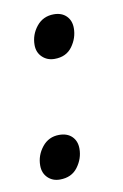

<svg xmlns="http://www.w3.org/2000/svg" viewBox="-61 -484 343 534"><g transform="rotate(-10 110.5 -217.0)"><path d="M109.3 -322Q88.7 -322 74.8 -335.3Q60.9 -348.6 60.9 -369.7Q60.9 -398.6 79.3 -421.6Q97.8 -444.6 128.3 -444.6Q150.4 -444.6 163.5 -431.6Q176.6 -418.6 176.6 -397.1Q176.6 -369.3 159.5 -345.7Q142.4 -322 109.3 -322ZM65.6 11Q45 11 31.5 -2.3Q18.1 -15.6 18.1 -36.7Q18.1 -65.5 36.5 -88.6Q54.9 -111.7 84.6 -111.7Q107.6 -111.7 120.7 -98.7Q133.8 -85.7 133.8 -64.2Q133.8 -36.3 116.3 -12.7Q98.9 11 65.6 11Z"/></g></svg>

Font: Faustina Light
Style: Italic
Weight: 300
Italic angle: -8°
Designer: Alfonso Garcia
Foundry: http://www.omnibus-type.com
Version: Version 1.200